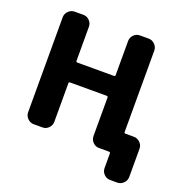

<svg xmlns="http://www.w3.org/2000/svg" viewBox="-153 -870 1132 1170"><g transform="rotate(20 413.0 -285.0)"><path d="M133 0Q110 0 93 -17Q76 -34 76 -57V-673Q76 -696 93 -713Q110 -730 133 -730H190Q213 -730 229.5 -713Q246 -696 246 -673V-453Q246 -444 255 -444H491Q500 -444 500 -453V-673Q500 -696 516.5 -713Q533 -730 556 -730H613Q636 -730 653 -713Q670 -696 670 -673V-145Q670 -137 678 -137H733Q756 -137 773 -120Q790 -103 790 -80V103Q790 126 773 143Q756 160 733 160H686Q663 160 646.5 143Q630 126 630 103V9Q630 0 621 0H616H556Q533 0 516.5 -17Q500 -34 500 -57V-307Q500 -315 491 -315H255Q246 -315 246 -307V-57Q246 -34 229.5 -17Q213 0 190 0Z"/></g></svg>

Font: Rounded Mplus 1c ExtraBold
Style: Regular
Weight: 800
Version: Version 1.059.20150529